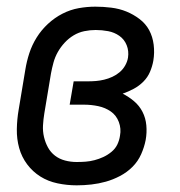

<svg xmlns="http://www.w3.org/2000/svg" viewBox="-20 -548 540 576"><path d="M210 8Q181 8 152.5 2Q124 -4 101 -18.5Q78 -33 61.5 -55Q45 -77 37.5 -104Q30 -131 30.5 -160.5Q31 -190 36 -219L56 -339Q60 -364 68 -388.5Q76 -413 90 -435.5Q104 -458 124 -476.5Q144 -495 167.5 -507Q191 -519 216 -523.5Q241 -528 266 -528Q290 -528 314 -525Q338 -522 359 -513.5Q380 -505 398.5 -491Q417 -477 427.5 -457.5Q438 -438 441 -414Q444 -390 440 -366Q437 -349 430 -332.5Q423 -316 410 -303Q397 -290 381 -281.5Q365 -273 348 -267Q366 -258 382 -244.5Q398 -231 407.5 -212.5Q417 -194 419 -172Q421 -150 417 -128Q413 -107 403.5 -85.5Q394 -64 377.5 -47.5Q361 -31 340 -20Q319 -9 297.5 -3Q276 3 254 5.5Q232 8 210 8ZM210 -62Q224 -62 237 -63Q250 -64 263.5 -67.5Q277 -71 290 -77Q303 -83 314.5 -92.5Q326 -102 332 -114.5Q338 -127 340 -141Q344 -162 336.5 -182Q329 -202 312.5 -213.5Q296 -225 275 -229.5Q254 -234 232 -234H189L201 -304H244Q256 -304 268 -305Q280 -306 292.5 -309Q305 -312 317 -317.5Q329 -323 339 -331.5Q349 -340 355.5 -351.5Q362 -363 364 -375Q367 -395 360 -412.5Q353 -430 338 -440.5Q323 -451 304.5 -454.5Q286 -458 267 -458Q250 -458 233 -454.5Q216 -451 201 -442Q186 -433 174 -420Q162 -407 153.5 -392Q145 -377 140.5 -360.5Q136 -344 133 -328L113 -208Q110 -190 109 -172Q108 -154 112 -137Q116 -120 124 -105.5Q132 -91 145 -81Q158 -71 175 -66.5Q192 -62 210 -62Z"/></svg>

Font: Iosevka
Style: Italic
Weight: 400
Italic angle: -9°
Monospace: yes
Designer: Belleve Invis
Foundry: Belleve Invis
Version: Version 32.5.0; ttfautohint (v1.8.4)